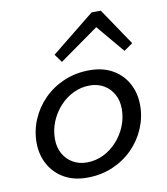

<svg xmlns="http://www.w3.org/2000/svg" viewBox="-85 -817 783 902"><g transform="rotate(-10 307.0 -365.5)"><path d="M356 -480.3Q419.3 -480.3 465.5 -453.9Q511.8 -427.5 536.8 -381.3Q561.9 -335.2 561.9 -277Q561.9 -220 539.6 -167.4Q517.4 -114.8 476.7 -73.6Q435.9 -32.5 380.2 -8.7Q324.4 15 258 15Q195 15 149 -11.4Q102.9 -37.8 77.5 -83.9Q52.1 -130.1 52.1 -188.2Q52.1 -245.3 74.4 -297.8Q96.6 -350.4 137.3 -391.6Q178.1 -432.8 233.8 -456.5Q289.6 -480.3 356 -480.3ZM269.5 -55.7Q311.5 -55.7 348.4 -73.6Q385.3 -91.6 413.7 -122.8Q442 -154 458 -193.1Q474 -232.3 474 -275.6Q474 -315 457.3 -345.1Q440.7 -375.2 411.6 -392.4Q382.5 -409.6 344.5 -409.6Q302.5 -409.6 265.6 -391.6Q228.7 -373.7 200.3 -342.5Q172 -311.3 156 -272.1Q140 -233 140 -189.6Q140 -150.3 156.7 -120.2Q173.3 -90 202.8 -72.8Q232.2 -55.7 269.5 -55.7ZM207.1 -580.3 413.2 -746.3H443.9L437.1 -684.4L235.4 -541.3ZM575.8 -570.7 534 -541.3 413.6 -684.4 426.5 -746.3H457.2Z"/></g></svg>

Font: Intel One Mono Light
Style: Italic
Weight: 300
Italic angle: -16°
Monospace: yes
Designer: Fred Shallcrass
Foundry: Frere-Jones Type LLC
Version: Version 1.004